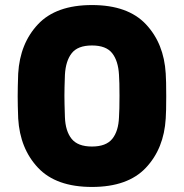

<svg xmlns="http://www.w3.org/2000/svg" viewBox="-20 -730 728 760"><path d="M638 -349Q638 -288 636 -261Q629 -142 557.5 -66Q486 10 344 10Q202 10 130.5 -66Q59 -142 52 -261Q50 -315 50 -349Q50 -383 52 -439Q59 -558 130.5 -634Q202 -710 344 -710Q486 -710 557.5 -634Q629 -558 636 -439Q638 -411 638 -349ZM344 -550Q288 -550 264 -519.5Q240 -489 237 -434Q235 -380 235 -351Q235 -324 237 -266Q239 -211 263.5 -180.5Q288 -150 344 -150Q400 -150 424.5 -180.5Q449 -211 451 -266Q453 -295 453 -351Q453 -407 451 -434Q448 -489 424 -519.5Q400 -550 344 -550Z"/></svg>

Font: Rubik
Style: Regular
Weight: 700
Designer: Hubert & Fischer
Foundry: Hubert & Fischer
Version: Version 1.100